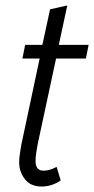

<svg xmlns="http://www.w3.org/2000/svg" viewBox="-20 -674 344 702"><path d="M62 -460 72 -510H135L163 -640L226 -654L195 -510H304L294 -460H185L118 -148Q116 -137 113 -119Q110 -101 110 -85Q110 -50 139 -50Q162 -50 187 -64L202 -14Q169 8 132 8Q92 8 71 -19Q50 -46 50 -81Q50 -94 53 -114Q56 -134 58 -145L125 -460Z"/></svg>

Font: Radio Canada Condensed Light
Style: Italic
Weight: 300
Width: 3
Italic angle: -12°
Designer: Charles Daoud, Etienne Aubert Bonn, Alexandre Saumier Demers, Jacques Le Bailly
Foundry: Radio-Canada
Version: Version 2.104; ttfautohint (v1.8.4.7-5d5b);gftools[0.9.28.de